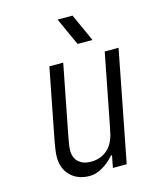

<svg xmlns="http://www.w3.org/2000/svg" viewBox="-133 -1012 933 1117"><g transform="rotate(-15 333.5 -453.5)"><path d="M487 -750H397.1L321.6 -916.7H411.5ZM194.7 -161.5Q194.7 -117.2 222.3 -92.4Q250 -67.7 296.9 -67.7Q358.1 -67.7 400.4 -108.1Q417.3 -124.3 428.4 -146.5Q439.5 -168.6 443.7 -185.9Q447.9 -203.1 455.1 -238.9L538.4 -666.7H621.7L492.2 0H408.9L423.2 -72.9H416.7Q384.8 -35.2 345.1 -12.4Q305.3 10.4 268.9 10.4Q196.6 10.4 153.3 -32.2Q110 -74.9 110 -145.2Q110 -176.4 121.7 -238.9L205.1 -666.7H288.4L205.1 -238.9Q194.7 -185.5 194.7 -161.5Z"/></g></svg>

Font: Monoid
Style: Italic
Weight: 400
Width: 4
Italic angle: -11°
Monospace: yes
Version: Version 0.61